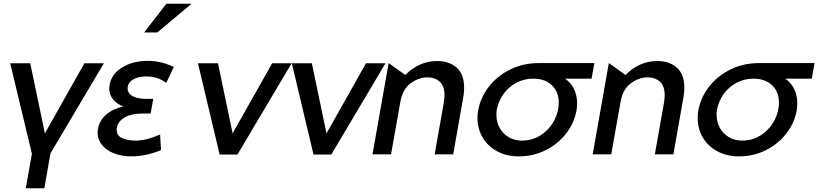

<svg xmlns="http://www.w3.org/2000/svg" viewBox="-20 -832 4411 1035"><path d="M252 -5 540 -491H435L222 -113L143 -491H35L152 -3L119 183H219Z M710 -74Q769 -74 843 -107L848 -23Q767 11 688 11Q637 11 595.5 -5Q554 -21 530 -50.5Q506 -80 506 -117Q506 -123 508 -137Q516 -182 551.5 -213.5Q587 -245 644 -258Q607 -273 588 -298Q569 -323 569 -355Q569 -361 571 -375Q582 -435 640 -469.5Q698 -504 777 -504Q848 -504 917 -471L876 -385Q831 -420 767 -420Q724 -420 696 -402.5Q668 -385 668 -355Q668 -329 694.5 -314Q721 -299 770 -299H806L792 -220H752Q681 -220 645 -194.5Q609 -169 609 -133Q609 -100 639.5 -87Q670 -74 710 -74ZM757 -657H828L1013 -812H877Z M1552 -491H1447L1234 -113L1155 -491H1047L1164 1H1260Z M2058 -491H1953L1740 -113L1661 -491H1553L1670 1H1766Z M2482 -360Q2482 -431 2442 -467Q2402 -503 2336 -503Q2240 -503 2165 -428L2075 -492L1988 0H2088L2138 -282Q2150 -351 2193.5 -383Q2237 -415 2285 -415Q2324 -415 2350 -392Q2376 -369 2376 -319Q2376 -302 2373 -282L2323 0H2423L2478 -312Q2482 -335 2482 -360Z M3091 -276Q3091 -258 3088 -238Q3076 -169 3031.5 -112Q2987 -55 2920.5 -22Q2854 11 2777 11Q2711 11 2660 -16.5Q2609 -44 2581.5 -91Q2554 -138 2554 -196Q2554 -219 2558 -239Q2570 -305 2614 -363Q2658 -421 2728.5 -456.5Q2799 -492 2885 -492H3184L3169 -408H3026Q3059 -385 3075 -350.5Q3091 -316 3091 -276ZM2988 -240Q2992 -259 2992 -279Q2992 -337 2955 -372.5Q2918 -408 2854 -408Q2805 -408 2763 -385.5Q2721 -363 2694 -325Q2667 -287 2658 -241Q2656 -232 2656 -213Q2656 -175 2673 -143.5Q2690 -112 2721.5 -93Q2753 -74 2793 -74Q2865 -74 2919 -121.5Q2973 -169 2988 -240Z M3669 -360Q3669 -431 3629 -467Q3589 -503 3523 -503Q3427 -503 3352 -428L3262 -492L3175 0H3275L3325 -282Q3337 -351 3380.5 -383Q3424 -415 3472 -415Q3511 -415 3537 -392Q3563 -369 3563 -319Q3563 -302 3560 -282L3510 0H3610L3665 -312Q3669 -335 3669 -360Z M4278 -276Q4278 -258 4275 -238Q4263 -169 4218.5 -112Q4174 -55 4107.5 -22Q4041 11 3964 11Q3898 11 3847 -16.5Q3796 -44 3768.5 -91Q3741 -138 3741 -196Q3741 -219 3745 -239Q3757 -305 3801 -363Q3845 -421 3915.5 -456.5Q3986 -492 4072 -492H4371L4356 -408H4213Q4246 -385 4262 -350.5Q4278 -316 4278 -276ZM4175 -240Q4179 -259 4179 -279Q4179 -337 4142 -372.5Q4105 -408 4041 -408Q3992 -408 3950 -385.5Q3908 -363 3881 -325Q3854 -287 3845 -241Q3843 -232 3843 -213Q3843 -175 3860 -143.5Q3877 -112 3908.5 -93Q3940 -74 3980 -74Q4052 -74 4106 -121.5Q4160 -169 4175 -240Z"/></svg>

Font: Geom
Style: Italic
Weight: 400
Italic angle: -10°
Version: Version 1.102